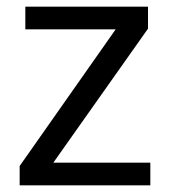

<svg xmlns="http://www.w3.org/2000/svg" viewBox="-20 -556 510 576"><path d="M431 0H39V-58L327 -468H56V-536H424V-470L140 -68H431Z"/></svg>

Font: usinhala15
Style: Book
Weight: 400
Designer: Jelle Bosma - Monotype Design Team
Foundry: Monotype Imaging Inc.
Version: Version 2.003